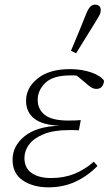

<svg xmlns="http://www.w3.org/2000/svg" viewBox="-20 -792 467 825"><path d="M188 13Q123 13 78.5 -16.5Q34 -46 34 -106Q34 -165 86 -207Q138 -249 238 -252H237Q165 -254 128.5 -281.5Q92 -309 92 -359Q92 -415 142 -455Q192 -495 281 -495Q332 -495 373 -480.5Q414 -466 427 -445Q426 -430 418 -420Q410 -410 394 -410Q382 -410 370.5 -417.5Q359 -425 345 -438L310 -467Q303 -468 297 -468Q291 -468 283 -468Q208 -468 175 -436Q142 -404 142 -363Q142 -322 173 -298Q204 -274 273 -274Q289 -274 303 -274.5Q317 -275 327 -276L319 -232Q312 -233 300 -233Q288 -233 276 -233Q210 -233 167.5 -215.5Q125 -198 105 -171Q85 -144 85 -113Q85 -70 116 -48.5Q147 -27 199 -27Q255 -27 299.5 -45Q344 -63 383 -97L399 -79Q357 -36 304.5 -11.5Q252 13 188 13ZM285 -574Q302 -614 318.5 -654Q335 -694 351 -734Q366 -772 387 -772Q413 -772 413 -748Q413 -738 408 -728Q403 -718 391 -699Q370 -665 349 -631Q328 -597 307 -563Z"/></svg>

Font: Source Serif 4 SmText Light
Style: Italic
Weight: 300
Italic angle: -12°
Designer: Frank Grießhammer
Foundry: Adobe
Version: Version 4.005;hotconv 1.1.0;makeotfexe 2.6.0